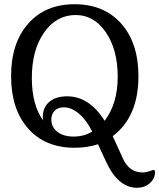

<svg xmlns="http://www.w3.org/2000/svg" viewBox="-20 -683 750 904"><path d="M295.9 -229.5Q243.2 -229.5 212.4 -203.6Q181.6 -177.7 181.6 -132.8Q181.6 -119.1 183.6 -115.2Q129.9 -188.5 129.9 -316.4Q129.9 -447.3 187.5 -529.8Q245.1 -612.3 336.9 -612.3Q422.9 -612.3 478.5 -530.8Q534.2 -449.2 534.2 -321.3Q534.2 -195.3 472.7 -114.3Q400.4 -229.5 295.9 -229.5ZM221.7 -120.1Q221.7 -146.5 237.8 -162.1Q253.9 -177.7 280.3 -177.7Q316.4 -177.7 352.1 -147.5Q387.7 -117.2 414.1 -63.5Q375 -40 327.1 -40Q279.3 -40 250.5 -62Q221.7 -84 221.7 -120.1ZM710 126Q710 117.2 701.2 117.2Q700.2 117.2 684.1 123Q668 128.9 651.4 128.9Q585.9 128.9 556.6 58.6L510.7 -42Q631.8 -132.8 631.8 -324.2Q631.8 -480.5 550.8 -571.8Q469.7 -663.1 331.1 -663.1Q193.4 -663.1 112.8 -571.8Q32.2 -480.5 32.2 -324.2Q32.2 -168.9 112.3 -78.1Q192.4 12.7 331.1 12.7Q391.6 12.7 441.4 -3.9L476.6 72.3Q534.2 201.2 625 201.2Q660.2 201.2 685.1 179.7Q710 158.2 710 126Z"/></svg>

Font: Kurale
Style: Regular
Weight: 400
Version: 1.0; ttfautohint (v1.3)